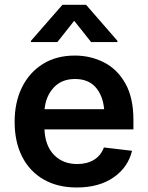

<svg xmlns="http://www.w3.org/2000/svg" viewBox="-20 -790 631 820"><path d="M308.1 10.7Q225.6 10.7 166 -23.7Q106.4 -58.1 74.5 -121.1Q42.5 -184.1 42.5 -269.5Q42.5 -354 74.2 -417.7Q106 -481.4 163.6 -517.1Q221.2 -552.7 299.8 -552.7Q366.7 -552.7 423.8 -523.7Q481 -494.6 515.4 -433.6Q549.8 -372.6 549.8 -277.3V-237.3H169.9Q172.9 -167 210.9 -128.2Q249 -89.4 309.6 -89.4Q351.1 -89.4 380.9 -107.2Q410.6 -125 423.8 -160.2L543.9 -146Q526.9 -75.2 464.8 -32.2Q402.8 10.7 308.1 10.7ZM170.4 -323.7H424.8Q419.4 -382.3 388.2 -417.5Q356.9 -452.6 300.3 -452.6Q242.7 -452.6 209 -415.5Q175.3 -378.4 170.4 -323.7ZM369.1 -610.4 296.9 -701.2 225.1 -610.4H112.3V-615.7L246.6 -769.5H347.7L481.4 -615.7V-610.4Z"/></svg>

Font: Inter Semi Bold
Style: Regular
Weight: 600
Designer: Rasmus Andersson
Foundry: rsms
Version: Version 4.000;git-e0f93cc